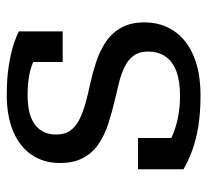

<svg xmlns="http://www.w3.org/2000/svg" viewBox="-42 -544 598 553"><g transform="rotate(-90 256.5 -268.0)"><path d="M384 -141Q384 -165 372.5 -181Q361 -197 341 -207Q321 -217 295.5 -223.5Q270 -230 243 -236Q210 -244 178 -254Q146 -264 120 -281Q94 -298 78.5 -325.5Q63 -353 63 -394Q63 -440 86 -474.5Q109 -509 153 -528Q197 -547 259 -547Q308 -547 344.5 -541Q381 -535 405.5 -527Q430 -519 442 -512V-386H354V-490Q364 -490 371.5 -487Q379 -484 383.5 -478.5Q388 -473 390.5 -464Q393 -455 392 -444Q380 -458 360 -468Q340 -478 314.5 -482.5Q289 -487 259 -487Q200 -487 172.5 -465Q145 -443 145 -405Q145 -380 156.5 -364Q168 -348 188 -338Q208 -328 234.5 -320.5Q261 -313 290 -307Q322 -300 354 -289.5Q386 -279 411.5 -262Q437 -245 452.5 -218Q468 -191 468 -150Q468 -103 444 -66.5Q420 -30 373 -9.5Q326 11 257 11Q207 11 167.5 4.5Q128 -2 97.5 -13.5Q67 -25 45 -38V-169H135V-31Q119 -39 110.5 -47Q102 -55 99 -63Q96 -71 96 -80Q96 -89 98 -98Q114 -83 137.5 -72Q161 -61 191 -54.5Q221 -48 257 -48Q299 -48 327 -58.5Q355 -69 369.5 -89.5Q384 -110 384 -141Z"/></g></svg>

Font: Roboto Serif
Style: Regular
Weight: 400
Designer: Greg Gazdowicz
Foundry: Commercial Type
Version: Version 1.008